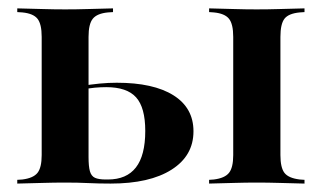

<svg xmlns="http://www.w3.org/2000/svg" viewBox="-20 -436 765 456"><path d="M533.9 -208.1V-348.4Q533.9 -379 523.8 -391.5Q513.7 -404 487.9 -406.5L476.6 -407.3V-416.1Q511.3 -415.3 537.1 -414.5Q562.9 -413.7 589.5 -413.7Q616.9 -413.7 642.7 -414.5Q668.5 -415.3 703.2 -416.1V-407.3L691.9 -406.5Q665.3 -404 655.6 -391.5Q646 -379 646 -348.4V-208.1ZM589.5 -2.4Q562.9 -2.4 537.1 -1.6Q511.3 -0.8 476.6 0V-8.9L487.9 -9.7Q513.7 -12.9 523.8 -25.4Q533.9 -37.9 533.9 -67.7V-208.1H646V-67.7Q646 -37.9 655.6 -25.4Q665.3 -12.9 691.9 -9.7L703.2 -8.9V0Q668.5 -0.8 642.7 -1.6Q616.9 -2.4 589.5 -2.4ZM79 -208.1V-348.4Q79 -379 69 -391.5Q58.9 -404 33.1 -406.5L21 -407.3V-416.1Q56.5 -415.3 82.3 -414.5Q108.1 -413.7 134.7 -413.7Q162.1 -413.7 187.9 -414.5Q213.7 -415.3 248.4 -416.1V-407.3L236.3 -406.5Q210.5 -404 200.4 -391.5Q190.3 -379 190.3 -348.4V-208.1ZM134.7 -2.4Q108.1 -2.4 82.3 -1.6Q56.5 -0.8 21 0V-8.9L33.1 -9.7Q58.9 -12.9 69 -25.4Q79 -37.9 79 -67.7V-208.1H190.3V-62.9Q190.3 -41.1 193.5 -29.4Q196.8 -17.7 205.6 -13.7Q214.5 -9.7 231.5 -9.7H236.3Q280.6 -9.7 302.8 -38.3Q325 -66.9 325 -125Q325 -180.6 303.2 -204.8Q281.5 -229 232.3 -229Q219.4 -229 205.6 -227.8Q191.9 -226.6 171 -222.6V-231.5Q196 -235.5 216.5 -237.5Q237.1 -239.5 257.3 -239.5Q344.4 -239.5 391.9 -209.7Q439.5 -179.8 439.5 -124.2Q439.5 -66.1 387.5 -33.1Q335.5 0 242.7 0Q213.7 0 189.5 -1.2Q165.3 -2.4 134.7 -2.4Z"/></svg>

Font: Playfair 144pt SemiCondensed
Style: Bold
Weight: 700
Width: 4
Designer: Claus Eggers Sørensen
Foundry: Claus Eggers Sørensen
Version: Version 2.203